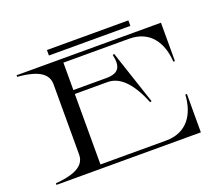

<svg xmlns="http://www.w3.org/2000/svg" viewBox="-127 -966 1327 1152"><g transform="rotate(-20 537.0 -390.0)"><path d="M758 -675C895 -675 954 -574 961 -455H971V-700H49V-690C132 -683 238 -663 239 -576V-124C239 -37 133 -17 49 -10V0H971V-245H961C954 -125 895 -25 758 -25H339V-475H548C623 -475 690 -415 747 -274L757 -277L643 -620L633 -617C651 -536 629 -500 548 -500H339V-675ZM272 -780V-745H792V-780Z"/></g></svg>

Font: Sprat Extended
Style: Regular
Weight: 400
Width: 9
Designer: Ethan Nakache
Foundry: Collletttivo
Version: Version 2.000;Glyphs 3.2 (3217)